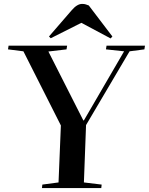

<svg xmlns="http://www.w3.org/2000/svg" viewBox="-20 -964 763 984"><path d="M407 -347H410L616 -701L523 -711L526 -730H723L720 -711L644 -701L421 -323L410 -29L501 -18L499 0H195L197 -18L280 -29L292 -321L100 -701L21 -711L24 -730H324L321 -711L228 -700ZM556 -777 547 -767 397 -847 240 -768 231 -777 347 -911Q375 -944 401 -944Q412 -944 419.5 -941.5Q427 -939 435 -936Z"/></svg>

Font: Literata 72pt SemiBold
Style: Italic
Weight: 600
Italic angle: -2°
Designer: Latin by Veronika Burian and Jose Scaglione. Greek by Irene Vlachou. Cyrillic by Vera Evstafieva
Foundry: TypeTogether
Version: Version 3.002